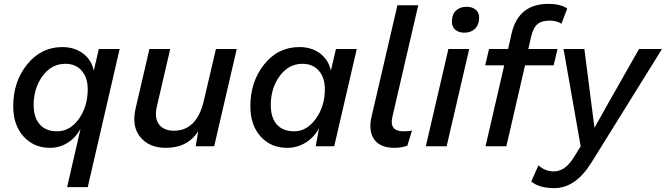

<svg xmlns="http://www.w3.org/2000/svg" viewBox="-20 -752 3423 987"><path d="M488 -500H595L431 210H325L394 -90Q369 -44 327.5 -18Q286 8 237 8Q154 8 101 -50.5Q48 -109 48 -206Q48 -333 120 -421.5Q192 -510 300 -510Q363 -510 407 -477Q451 -444 462 -388ZM273 -77Q340 -77 385.5 -141Q431 -205 431 -293Q431 -353 400 -388.5Q369 -424 316 -424Q245 -424 199 -361.5Q153 -299 153 -212Q153 -148 184.5 -112.5Q216 -77 273 -77Z M1090 -500H1197L1081 0H986L999 -78Q946 8 832 8Q747 8 701.5 -47Q656 -102 677 -194L748 -500H855L786 -203Q773 -145 797.5 -112.5Q822 -80 874 -80Q992 -80 1028 -235Z M1456 8Q1372 8 1319.5 -50.5Q1267 -109 1267 -206Q1267 -332 1338 -421Q1409 -510 1519 -510Q1581 -510 1624.5 -478Q1668 -446 1681 -389L1707 -500H1814L1698 0H1603L1620 -93Q1595 -46 1551.5 -19Q1508 8 1456 8ZM1493 -77Q1557 -77 1603.5 -141.5Q1650 -206 1650 -293Q1650 -353 1619 -388.5Q1588 -424 1535 -424Q1464 -424 1418 -361.5Q1372 -299 1372 -212Q1372 -147 1403 -112Q1434 -77 1493 -77Z M2008 8Q1934 8 1903.5 -35.5Q1873 -79 1890 -152L2023 -725H2130L1997 -151Q1980 -77 2054 -77Q2082 -77 2098 -81L2074 -3Q2044 8 2008 8Z M2367 -584Q2337 -584 2319.5 -600Q2302 -616 2303 -644Q2304 -679 2324.5 -698Q2345 -717 2378 -717Q2409 -717 2426.5 -701.5Q2444 -686 2443 -659Q2442 -623 2421 -603.5Q2400 -584 2367 -584ZM2392 -500 2276 0H2169L2285 -500Z M2805 -646Q2764 -646 2742 -627Q2720 -608 2710 -562L2696 -500H2846L2826 -416H2679L2583 0H2476L2572 -416H2474L2494 -500H2592L2610 -580Q2645 -732 2799 -732Q2862 -732 2896 -708L2866 -630Q2842 -646 2805 -646Z M2830 215Q2751 215 2711 181L2748 98Q2782 129 2827 129Q2883 129 2926 63L2965 0L2877 -500H2984L3020 -219L3036 -95L3102 -213L3265 -500H3383L3022 81Q2940 215 2830 215Z"/></svg>

Font: Elaine Sans Medium
Style: Italic
Weight: 500
Italic angle: -13°
Designer: Wei Huang
Foundry: Wei Huang
Version: Version 2.001;December 24, 2019;FontCreator 12.0.0.2547 64-b